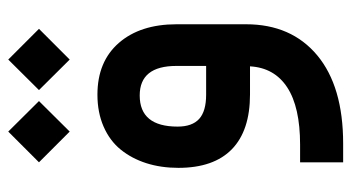

<svg xmlns="http://www.w3.org/2000/svg" viewBox="-215 -417 860 470"><g transform="rotate(-90 215.0 -182.0)"><path d="M229.5 -516.6 304.2 -591.8 379.4 -516.6 304.2 -441.4ZM52.7 -516.6 127.9 -591.8 202.6 -516.6 127.9 -441.4ZM390.6 -179.7V-9.8Q390.6 101.1 314.5 164.6Q238.3 228 98.6 228H62.5H52.7V218.3V132.3V122.6H62.5H95.7Q188 122.6 236.1 91.1Q284.2 59.6 287.6 0H218.8Q130.4 0 84.7 -44.4Q39.1 -88.9 39.1 -175.3Q39.1 -217.8 50.5 -253.7Q62 -289.6 83.7 -316.4Q105.5 -343.3 140.1 -358.4Q174.8 -373.5 218.3 -373.5Q299.3 -373.5 345 -321Q390.6 -268.6 390.6 -179.7ZM140.1 -177.2Q140.1 -141.6 158.9 -124.5Q177.7 -107.4 218.3 -107.4H288.6V-180.2Q288.6 -270 216.3 -270Q140.1 -270 140.1 -177.2Z"/></g></svg>

Font: Shabnam Medium FD
Style: Medium-FD
Weight: 500
Foundry: DejaVu fonts team - Redesigned by Saber Rastikerdar - Based on Vazir font
Version: Version 5.0.0